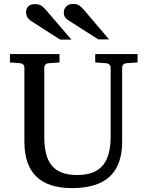

<svg xmlns="http://www.w3.org/2000/svg" viewBox="-20 -948 751 984"><path d="M376 -51C248 -51 207 -121 207 -248V-602C207 -614 216 -623 228 -624L285 -628V-671H31V-628L84 -624C96 -623 105 -614 105 -602V-222C105 -62 187 16 349 16C515 16 606 -56 606 -222V-602C606 -614 615 -623 627 -624L685 -628V-671H468V-628L525 -624C537 -623 547 -614 547 -602V-248C547 -123 502 -51 376 -51ZM114 -883C114 -863 125 -851 137 -842L288 -745H346L213 -900C198 -915 188 -927 158 -927C129 -927 113 -910 113 -882ZM307 -882C307 -862 319 -851 332 -843L484 -746H539L407 -901C393 -915 384 -928 355 -928C326 -928 307 -911 307 -883Z"/></svg>

Font: Veleka
Style: Regular
Weight: 400
Designer: Stefan Peev, Context Ltd, 2016; SIL International, 1997-2014.
Foundry: Stefan Peev, Context Ltd, 2016
Version: Version 1.000